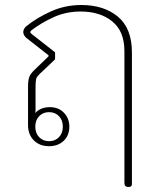

<svg xmlns="http://www.w3.org/2000/svg" viewBox="-20 -577 633 767"><path d="M477 154V-373Q477 -452 428.5 -491.5Q380 -531 302 -531Q244 -531 194.5 -508.5Q145 -486 107 -457Q101 -452 101 -449Q101 -445 108 -440L200 -368V-340L140 -283Q127 -271 124.5 -262Q122 -253 122 -229V-138Q122 -130 120 -125Q142 -149 179 -149Q214 -149 235.5 -126.5Q257 -104 257 -71Q257 -36 234.5 -14.5Q212 7 176 7Q138 7 115 -16.5Q92 -40 92 -77V-230Q92 -256 97 -269.5Q102 -283 118 -298L174 -352V-356L86 -425Q73 -436 73 -449Q73 -462 86 -473Q127 -506 183.5 -531.5Q240 -557 305 -557Q395 -557 451 -510.5Q507 -464 507 -367V159Q507 170 493 170Q477 170 477 154ZM231 -71Q231 -97 215.5 -113Q200 -129 176 -129Q152 -129 136.5 -113Q121 -97 121 -71Q121 -45 136.5 -29Q152 -13 176 -13Q200 -13 215.5 -29Q231 -45 231 -71Z"/></svg>

Font: Maitree ExtraLight
Style: Regular
Weight: 275
Designer: CadsonDemak Team
Foundry: CadsonDemak
Version: Version 1.003